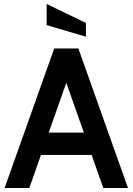

<svg xmlns="http://www.w3.org/2000/svg" viewBox="-20 -943 665 963"><path d="M214 -923 411 -828V-759L214 -817ZM622 0H498L439.5 -166H185.5L127 0H3L252 -700H373ZM312.5 -528 224.5 -278H400.5Z"/></svg>

Font: Cabin
Style: Bold
Weight: 700
Designer: Pablo Impallari
Foundry: Pablo Impallari. http://www.impallari.com Igino Marini. http://www.ikern.com
Version: Version 3.001;hotconv 1.0.109;makeotfexe 2.5.65596